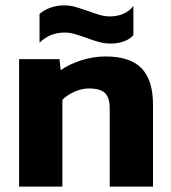

<svg xmlns="http://www.w3.org/2000/svg" viewBox="-20 -694 635 714"><path d="M299 -554Q274 -563 256 -568Q238 -573 221 -573Q165 -573 127 -535V-642Q142 -656 166.5 -665Q191 -674 218 -674Q240 -674 258 -669Q276 -664 307 -653Q335 -643 352.5 -638Q370 -633 389 -633Q418 -633 440.5 -643.5Q463 -654 476 -672V-564Q466 -550 443 -541Q420 -532 392 -532Q371 -532 349.5 -537.5Q328 -543 299 -554ZM51 -474H201L206 -433Q237 -455 281.5 -469.5Q326 -484 373 -484Q464 -484 506.5 -440Q549 -396 549 -304V0H388V-291Q388 -331 370.5 -348Q353 -365 310 -365Q284 -365 257 -353Q230 -341 212 -323V0H51Z"/></svg>

Font: Kanit SemiBold
Style: Regular
Weight: 600
Designer: Katatrad Team
Foundry: CadsonDemak
Version: Version 1.030